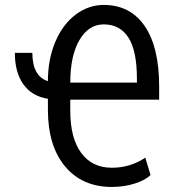

<svg xmlns="http://www.w3.org/2000/svg" viewBox="-20 -740 715 771"><path d="M262.2 -408.2H529.8V-424.3Q529.8 -535.6 495.8 -588.9Q461.9 -642.1 396.5 -642.1Q335.9 -642.1 299.1 -579.3Q262.2 -516.6 262.2 -408.2ZM429.2 10.7Q310.1 10.7 241.2 -71.8Q172.4 -154.3 172.4 -298.8V-343.3Q107.9 -353.5 73.7 -401.6Q39.6 -449.7 39.6 -527.8H109.9Q109.9 -434.1 172.4 -414.1Q172.4 -501 201.7 -571Q231 -641.1 283 -680.7Q335 -720.2 396.5 -720.2Q502.9 -720.2 561 -635.5Q619.1 -550.8 619.1 -393.1V-339.8H262.2V-294.4Q262.2 -186 305.9 -126.2Q349.6 -66.4 429.2 -66.4Q502.9 -66.4 563.5 -106.9L584.5 -37.1Q564 -16.6 521 -2.9Q478 10.7 429.2 10.7Z"/></svg>

Font: MAUL Condensed
Style: Condensed Regular
Weight: 400
Designer: MAUL
Version: Version 1.0; 2020; ttfautohint (v1.8.3)